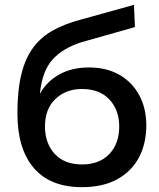

<svg xmlns="http://www.w3.org/2000/svg" viewBox="-20 -764 658 794"><path d="M319 10Q188 10 120 -69Q52 -148 52 -295Q52 -391 68.5 -457.5Q85 -524 117.5 -567.5Q150 -611 198.5 -638Q247 -665 311 -682L534 -744L538 -652L319 -590Q241 -566 197.5 -518Q154 -470 145 -376Q173 -427 225 -456Q277 -485 348 -485Q421 -485 474 -454.5Q527 -424 556 -370Q585 -316 585 -246Q585 -170 554.5 -112.5Q524 -55 464.5 -22.5Q405 10 319 10ZM319 -84Q391 -84 432 -127Q473 -170 473 -241Q473 -309 432.5 -352.5Q392 -396 319 -396Q253 -396 209.5 -355Q166 -314 166 -241Q166 -172 206 -128Q246 -84 319 -84Z"/></svg>

Font: Raleway SemiBold
Style: Regular
Weight: 600
Designer: Matt McInerney, Pablo Impallari, Rodrigo Fuenzalida
Foundry: Matt McInerney, Pablo Impallari, Rodrigo Fuenzalida
Version: Version 4.026